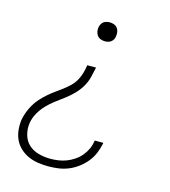

<svg xmlns="http://www.w3.org/2000/svg" viewBox="-111 -627 823 930"><g transform="rotate(15 300.0 -162.5)"><path d="M217 213Q190 213 164 209Q138 205 115 194.5Q92 184 74 167Q56 150 45.5 127.5Q35 105 32.5 78.5Q30 52 34 26Q38 6 45.5 -13.5Q53 -33 64 -51.5Q75 -70 89.5 -86Q104 -102 120.5 -116.5Q137 -131 154.5 -143.5Q172 -156 189.5 -169Q207 -182 222.5 -197Q238 -212 248.5 -230.5Q259 -249 264.5 -269Q270 -289 273 -309H317Q312 -284 305.5 -258.5Q299 -233 285.5 -210Q272 -187 252.5 -167Q233 -147 211 -130.5Q189 -114 167 -97.5Q145 -81 126 -61Q107 -41 93.5 -17Q80 7 76 32Q71 62 79 91.5Q87 121 107.5 140Q128 159 157 167Q186 175 217 175Q237 175 257.5 172Q278 169 297.5 161.5Q317 154 335.5 141.5Q354 129 368 112Q382 95 390.5 76Q399 57 402 36Q402 36 402 35.5Q402 35 402 34H445Q445 35 445 35.5Q445 36 445 37Q440 62 430 86.5Q420 111 403 132Q386 153 364 169.5Q342 186 317.5 196Q293 206 267.5 209.5Q242 213 217 213ZM325 -443Q314 -443 303.5 -447Q293 -451 286.5 -459.5Q280 -468 278 -479.5Q276 -491 278 -502Q280 -510 284 -517.5Q288 -525 294.5 -529.5Q301 -534 309 -536Q317 -538 325 -538Q336 -538 346.5 -534Q357 -530 363.5 -521.5Q370 -513 371.5 -502Q373 -491 371 -479Q370 -471 366 -464Q362 -457 355.5 -452Q349 -447 341 -445Q333 -443 325 -443Z"/></g></svg>

Font: Iosevka Curly XLtExObl
Style: Regular
Weight: 200
Width: 7
Italic angle: -9°
Monospace: yes
Designer: Belleve Invis
Foundry: Belleve Invis
Version: Version 11.0.1; ttfautohint (v1.8.3)